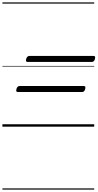

<svg xmlns="http://www.w3.org/2000/svg" viewBox="-20 -1053 811 1596"><path d="M210 -538Q200 -538 197 -544Q194 -550 198 -564Q205 -588 225 -588H757Q768 -588 770 -581.5Q772 -575 769 -562Q762 -538 743 -538ZM129 -288Q119 -288 116 -294Q113 -300 117 -314Q124 -338 144 -338H676Q687 -338 689 -331.5Q691 -325 688 -312Q681 -288 662 -288ZM0 513H763V523H0ZM0 -20H763V0H0ZM0 -505H763V-500H0ZM0 -1033H763V-1023H0Z"/></svg>

Font: Playwrite IN Guides
Style: Regular
Weight: 400
Designer: Veronika Burian, José Scaglione
Foundry: TypeTogether
Version: Version 1.003